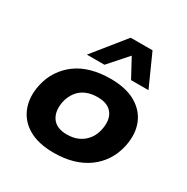

<svg xmlns="http://www.w3.org/2000/svg" viewBox="-175 -925 1062 1088"><g transform="rotate(30 355.5 -380.5)"><path d="M320 11Q219 11 155 -26Q91 -63 65.5 -128.5Q40 -194 57 -276Q69 -333 98 -377Q127 -421 169.5 -452Q212 -483 268 -498.5Q324 -514 391 -514Q492 -514 556 -477Q620 -440 645.5 -376Q671 -312 654 -229Q642 -172 613 -127.5Q584 -83 541 -52Q498 -21 442.5 -5Q387 11 320 11ZM332 -116Q375 -116 407 -131Q439 -146 461 -174Q483 -202 491 -241Q505 -308 476 -347.5Q447 -387 379 -387Q337 -387 304.5 -373Q272 -359 250.5 -331Q229 -303 220 -264Q207 -197 236 -156.5Q265 -116 332 -116ZM205 -565 372 -772H515L608 -565H494L428 -687L320 -565Z"/></g></svg>

Font: Nunito Sans 7pt SemiExpanded ExtraBold
Style: Italic
Weight: 800
Width: 6
Italic angle: -9°
Designer: Vernon Adams
Foundry: Vernon Adams
Version: Version 3.101;gftools[0.9.27]